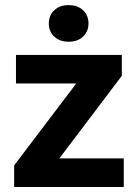

<svg xmlns="http://www.w3.org/2000/svg" viewBox="-20 -748 549 768"><path d="M475.1 0H75.2V-114.3H475.1ZM130.9 0H36.6V-86.4L371.6 -528.3H467.3V-444.8ZM417 -414.1H43.9V-528.3H417ZM254.4 -581.1Q218.3 -581.1 196.8 -601.8Q175.3 -622.6 175.3 -653.8Q175.3 -686 196.8 -706.8Q218.3 -727.5 254.4 -727.5Q291 -727.5 312.5 -706.8Q334 -686 334 -653.8Q334 -622.6 312.5 -601.8Q291 -581.1 254.4 -581.1Z"/></svg>

Font: Heebo
Style: Bold
Weight: 700
Designer: Oded Ezer
Foundry: Ezer Type House
Version: Version 3.100